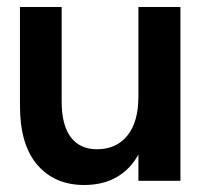

<svg xmlns="http://www.w3.org/2000/svg" viewBox="-20 -516 578 548"><path d="M220 12Q136 12 86.5 -45.5Q37 -103 37 -214V-496H156V-226Q156 -159 182 -124.5Q208 -90 257 -90Q312 -90 343.5 -129Q375 -168 375 -240V-496H495V0H375V-75Q353 -34 314 -11Q275 12 220 12Z"/></svg>

Font: Host Grotesk Light SemiBold
Style: Regular
Weight: 600
Version: Version 1.003